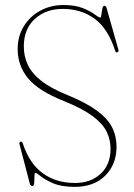

<svg xmlns="http://www.w3.org/2000/svg" viewBox="-20 -732 536 766"><path d="M278 13.5Q225.5 13.5 192.8 -0.5Q160 -14.5 143 -28.5Q126 -42.5 121 -42.5Q117.5 -42.5 117.5 -29.5Q117.5 -16.5 116.5 -3.2Q115.5 10 109.5 10Q101.5 10 99 1L58 -156Q56 -165 61.5 -166.5Q68 -168.5 71 -159.5Q97.5 -79 151 -40.5Q204.5 -2 279.5 -2Q341.5 -2 381 -38.2Q420.5 -74.5 421 -137Q421.5 -173.5 405.8 -206Q390 -238.5 349.5 -268.8Q309 -299 234.5 -329Q134 -369 92.2 -419.2Q50.5 -469.5 50.5 -536.5Q50.5 -587.5 74.8 -627Q99 -666.5 140 -689Q181 -711.5 231.5 -712Q280 -712 310.8 -699.5Q341.5 -687 358 -674.5Q374.5 -662 379.5 -662Q383 -662 384.5 -673.8Q386 -685.5 388.2 -697.2Q390.5 -709 396.5 -709Q402.5 -709 405 -701L452 -535Q454.5 -526.5 449.5 -524Q442 -520 439.5 -529.5Q411 -618 357.5 -657.2Q304 -696.5 230 -696.5Q163 -696.5 119 -656.5Q75 -616.5 75 -546.5Q75 -508.5 90.5 -474.5Q106 -440.5 144.2 -410Q182.5 -379.5 251 -352Q325 -321.5 367.2 -290.2Q409.5 -259 427.2 -223.8Q445 -188.5 445 -145.5Q444.5 -76 399.8 -31.2Q355 13.5 278 13.5Z"/></svg>

Font: Fraunces 144pt Soft Thin
Style: Regular
Weight: 100
Version: Version 1.000;[0bf87f6ff]